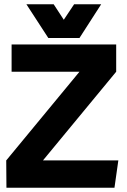

<svg xmlns="http://www.w3.org/2000/svg" viewBox="-20 -874 593 894"><path d="M350 -540H34V-667H521V-540L180 -127H531L513 0H10L9 -127ZM451 -854 350 -697H205L103 -854H230L277 -782L325 -854Z"/></svg>

Font: Epunda Sans ExtraBold
Style: Regular
Weight: 800
Designer: Simon Atzbach
Foundry: typofactur
Version: Version 2.204; ttfautohint (v1.8.4.7-5d5b)